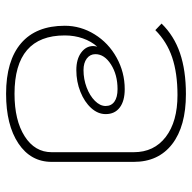

<svg xmlns="http://www.w3.org/2000/svg" viewBox="-20 -586 616 615"><g transform="rotate(90 287.5 -278.0)"><path d="M498 -399V-136Q498 -69 439 -29.5Q380 10 280 10Q174 10 118 -38Q62 -86 62 -178Q62 -229 89.5 -273.5Q117 -318 164 -344Q211 -370 265 -370Q303 -370 324 -354Q345 -338 345 -309Q345 -284 325.5 -262.5Q306 -241 273.5 -228Q241 -215 204 -215Q169 -215 148 -230.5Q127 -246 127 -269Q127 -274 129 -282Q112 -263 102.5 -236Q93 -209 93 -178Q93 -17 280 -17Q365 -17 416 -49.5Q467 -82 467 -136V-399Q467 -464 418 -501.5Q369 -539 284 -539Q214 -539 163.5 -522Q113 -505 76 -468L55 -488Q94 -528 149.5 -547Q205 -566 281 -566Q384 -566 441 -522Q498 -478 498 -399ZM153 -276Q153 -259 167 -248.5Q181 -238 204 -238Q233 -238 259.5 -248Q286 -258 302.5 -274.5Q319 -291 319 -309Q319 -327 305 -337Q291 -347 265 -347Q219 -347 186 -326Q153 -305 153 -276Z"/></g></svg>

Font: KoHo ExtraLight
Style: Regular
Weight: 275
Version: Version 1.000; ttfautohint (v1.6)